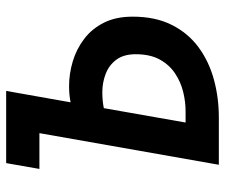

<svg xmlns="http://www.w3.org/2000/svg" viewBox="-74 -660 733 626"><g transform="rotate(-90 293.0 -346.5)"><path d="M69.3 0 172.4 -585H55.7L74.7 -693.4H310.1L272.9 -483.4Q297.9 -488.3 325.2 -488.3Q366.2 -488.3 406.2 -476.3Q446.3 -464.4 479.5 -439.2Q512.7 -414.1 532.5 -374.8Q552.2 -335.4 552.2 -281.2Q552.2 -207 525.4 -153.6Q498.5 -100.1 452.4 -66.2Q406.2 -32.2 347.2 -16.1Q288.1 0 224.1 0ZM207 -108.4H244.1Q274.4 -108.4 306.6 -116.2Q338.9 -124 366.9 -142.6Q395 -161.1 412.4 -192.6Q429.7 -224.1 429.7 -271Q429.7 -310.5 411.6 -334.5Q393.6 -358.4 365.2 -369.1Q336.9 -379.9 305.7 -379.9Q277.8 -379.9 253.9 -375Z"/></g></svg>

Font: Cascadia Code PL SemiBold
Style: Italic
Weight: 600
Italic angle: -10°
Monospace: yes
Designer: Aaron Bell
Foundry: Saja Typeworks
Version: Version 2404.023; ttfautohint (v1.8.4)